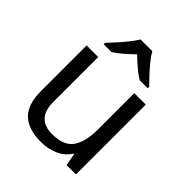

<svg xmlns="http://www.w3.org/2000/svg" viewBox="-212 -899 1042 1042"><g transform="rotate(45 309.0 -378.0)"><path d="M533 -536V0H461L448 -71H444Q418 -29 372 -9.5Q326 10 274 10Q177 10 128 -36.5Q79 -83 79 -185V-536H168V-191Q168 -63 287 -63Q376 -63 410.5 -113Q445 -163 445 -257V-536ZM353 -766Q365 -744 387.5 -716.5Q410 -689 434.5 -662.5Q459 -636 478 -617V-606H416Q390 -622 362 -645.5Q334 -669 307 -696Q280 -669 253 -646Q226 -623 200 -606H140V-617Q159 -637 182.5 -663Q206 -689 228 -716.5Q250 -744 263 -766Z"/></g></svg>

Font: Noto Sans Phoenician
Style: Regular
Weight: 400
Designer: Monotype Design Team
Foundry: Monotype Imaging Inc.
Version: Version 2.001; ttfautohint (v1.8.4.7-5d5b)